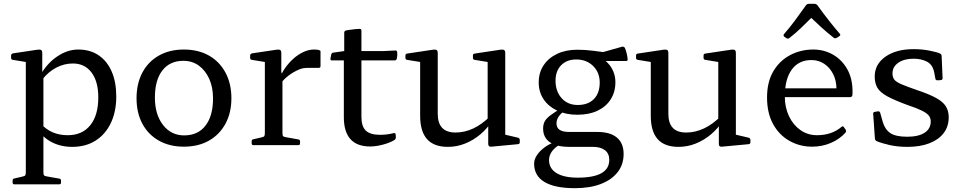

<svg xmlns="http://www.w3.org/2000/svg" viewBox="-20 -759 5029 1004"><path d="M115 205V-316H207V205ZM55 205Q46 205 46 195V185Q46 175 56 174L95 165Q109 162 112 158Q115 154 115 140V25H207V141Q207 154 210.5 158Q214 162 228 164L290 175Q299 176 299 186V196Q299 205 289 205ZM192 -114Q219 -83 254.5 -67.5Q290 -52 334 -52Q410 -52 452 -104Q494 -156 494 -250Q494 -333 458.5 -380Q423 -427 361 -427Q316 -427 274.5 -405.5Q233 -384 201 -343L191 -366Q226 -428 279.5 -464Q333 -500 389 -500Q451 -500 495.5 -470Q540 -440 564 -385Q588 -330 588 -254Q588 -175 559.5 -115.5Q531 -56 479.5 -23.5Q428 9 358 9Q295 9 246 -18Q197 -45 167 -97ZM115 -316V-462L133 -432L47 -446Q38 -447 38 -457V-469Q38 -477 48 -480L175 -499Q189 -501 195 -497.5Q201 -494 201 -481V-382L207 -365V-316Z M941 8Q867 8 811 -23.5Q755 -55 724.5 -112Q694 -169 694 -245Q694 -322 724.5 -379.5Q755 -437 811 -468.5Q867 -500 941 -500Q1017 -500 1072.5 -468.5Q1128 -437 1159 -379.5Q1190 -322 1190 -245Q1190 -169 1159 -112Q1128 -55 1072.5 -23.5Q1017 8 941 8ZM943 -51Q1015 -51 1054.5 -102Q1094 -153 1094 -244Q1094 -303 1074 -347Q1054 -391 1019.5 -416Q985 -441 939 -441Q868 -441 829 -390.5Q790 -340 790 -249Q790 -160 832.5 -105.5Q875 -51 943 -51Z M1365 0V-316H1457V0ZM1656 -413Q1656 -404 1646 -404H1590Q1578 -404 1567.5 -402.5Q1557 -401 1545 -396Q1516 -384 1490 -364.5Q1464 -345 1447 -321L1444 -350Q1452 -376 1470 -402Q1488 -428 1512.5 -450.5Q1537 -473 1565.5 -486.5Q1594 -500 1622 -500Q1656 -500 1656 -490ZM1305 0Q1296 0 1296 -10V-20Q1296 -30 1306 -31L1345 -40Q1359 -43 1362 -47Q1365 -51 1365 -65V-180H1457V-64Q1457 -51 1460.5 -47Q1464 -43 1478 -41L1540 -30Q1549 -29 1549 -19V-9Q1549 0 1539 0ZM1365 -316V-462L1383 -432L1297 -446Q1288 -447 1288 -457V-469Q1288 -477 1298 -480L1425 -499Q1439 -501 1445 -497.5Q1451 -494 1451 -481V-382L1457 -365V-316Z M1916 7Q1847 7 1812.5 -31.5Q1778 -70 1778 -146V-482L1780 -492V-588Q1780 -597 1790 -600Q1800 -602 1812 -603.5Q1824 -605 1837 -606.5Q1850 -608 1861 -608Q1870 -608 1870 -598V-148Q1870 -98 1893 -76Q1916 -54 1968 -54Q1984 -54 2001.5 -56Q2019 -58 2039 -63Q2048 -65 2049 -55L2050 -42Q2051 -34 2043 -27Q2027 -17 2005 -9.5Q1983 -2 1960 2.5Q1937 7 1916 7ZM1715 -443Q1707 -443 1708 -453L1712 -474Q1714 -483 1724 -484L1780 -492H1986L2048 -495Q2057 -495 2057 -485Q2058 -477 2057.5 -468.5Q2057 -460 2055 -452Q2052 -443 2043 -443Z M2622 -162V-28L2603 -59L2689 -39Q2698 -36 2698 -27V-15Q2698 -6 2688 -5L2549 8Q2542 9 2537.5 5.5Q2533 2 2533 -6V-120L2530 -129V-162ZM2322 9Q2249 9 2213 -31.5Q2177 -72 2177 -154V-316H2269V-164Q2269 -66 2362 -66Q2458 -66 2544 -152L2552 -125Q2528 -87 2492 -56.5Q2456 -26 2412.5 -8.5Q2369 9 2322 9ZM2530 -162V-316H2622V-162ZM2177 -316V-462L2195 -432L2109 -446Q2100 -447 2100 -457V-469Q2100 -478 2110 -479L2243 -499Q2257 -501 2263 -497.5Q2269 -494 2269 -481V-316ZM2530 -316V-462L2548 -432L2462 -446Q2453 -447 2453 -457V-469Q2453 -478 2463 -479L2596 -499Q2610 -501 2616 -497.5Q2622 -494 2622 -481V-316Z M2986 225Q2881 225 2827 192.5Q2773 160 2773 97Q2773 75 2787 53.5Q2801 32 2825 13.5Q2849 -5 2879 -15L2909 -4Q2881 12 2866 33Q2851 54 2851 78Q2851 122 2890 146Q2929 170 3001 170Q3166 170 3166 77Q3166 44 3143.5 26.5Q3121 9 3080 9H2958Q2890 9 2855 -15.5Q2820 -40 2820 -87Q2820 -108 2828 -123.5Q2836 -139 2857.5 -155.5Q2879 -172 2917 -194L2945 -188Q2917 -171 2903.5 -152.5Q2890 -134 2890 -114Q2890 -91 2906.5 -80Q2923 -69 2957 -69H3104Q3171 -69 3206 -39.5Q3241 -10 3241 46Q3241 101 3210 141Q3179 181 3122 203Q3065 225 2986 225ZM3001 -210Q3055 -210 3085.5 -241Q3116 -272 3116 -327Q3116 -380 3081.5 -414Q3047 -448 2993 -448Q2944 -448 2914.5 -418Q2885 -388 2885 -337Q2885 -281 2917 -245.5Q2949 -210 3001 -210ZM3086 -476Q3139 -456 3168.5 -417.5Q3198 -379 3198 -329Q3198 -278 3173.5 -239.5Q3149 -201 3104.5 -180Q3060 -159 2999 -159Q2939 -159 2893.5 -180.5Q2848 -202 2822.5 -240Q2797 -278 2797 -328Q2797 -379 2822.5 -417.5Q2848 -456 2893.5 -477.5Q2939 -499 2999 -499Q3041 -499 3086.5 -493Q3132 -487 3184 -480L3124 -484L3234 -515Q3243 -516 3248 -508Q3253 -496 3257 -480Q3261 -464 3262 -449Q3263 -440 3253 -440H3085Z M3828 -162V-28L3809 -59L3895 -39Q3904 -36 3904 -27V-15Q3904 -6 3894 -5L3755 8Q3748 9 3743.5 5.5Q3739 2 3739 -6V-120L3736 -129V-162ZM3528 9Q3455 9 3419 -31.5Q3383 -72 3383 -154V-316H3475V-164Q3475 -66 3568 -66Q3664 -66 3750 -152L3758 -125Q3734 -87 3698 -56.5Q3662 -26 3618.5 -8.5Q3575 9 3528 9ZM3736 -162V-316H3828V-162ZM3383 -316V-462L3401 -432L3315 -446Q3306 -447 3306 -457V-469Q3306 -478 3316 -479L3449 -499Q3463 -501 3469 -497.5Q3475 -494 3475 -481V-316ZM3736 -316V-462L3754 -432L3668 -446Q3659 -447 3659 -457V-469Q3659 -478 3669 -479L3802 -499Q3816 -501 3822 -497.5Q3828 -494 3828 -481V-316Z M4081 -567Q4074 -574 4080 -581Q4108 -613 4136 -650.5Q4164 -688 4195 -732Q4201 -739 4210 -739H4239Q4248 -739 4254 -732Q4286 -688 4314.5 -651.5Q4343 -615 4371 -583Q4378 -576 4369 -570Q4366 -567 4362.5 -565Q4359 -563 4355 -561Q4346 -556 4339 -562Q4306 -588 4274.5 -616.5Q4243 -645 4211 -676H4233Q4202 -645 4171.5 -615.5Q4141 -586 4109 -561Q4102 -554 4093 -559Q4090 -561 4087 -563Q4084 -565 4081 -567ZM4227 8Q4162 8 4108 -22.5Q4054 -53 4022.5 -110.5Q3991 -168 3991 -249Q3991 -331 4024 -386.5Q4057 -442 4112 -471Q4167 -500 4233 -500Q4289 -500 4335.5 -473.5Q4382 -447 4410 -398Q4438 -349 4438 -281Q4438 -277 4438 -271Q4438 -265 4437 -260Q4434 -251 4425 -251H4070V-297H4377L4354 -275Q4354 -280 4354 -284.5Q4354 -289 4354 -293Q4354 -337 4337 -371Q4320 -405 4290.5 -425Q4261 -445 4223 -445Q4157 -445 4120.5 -395.5Q4084 -346 4084 -254Q4084 -197 4106 -151Q4128 -105 4166 -78.5Q4204 -52 4252 -52Q4330 -52 4381 -96Q4388 -102 4393 -94L4402 -81Q4407 -74 4401 -65Q4370 -31 4324.5 -11.5Q4279 8 4227 8Z M4775 -288Q4838 -267 4874.5 -247Q4911 -227 4926 -203Q4941 -179 4941 -146Q4941 -98 4915 -63.5Q4889 -29 4840.5 -10Q4792 9 4725 9Q4674 9 4632 -0.5Q4590 -10 4564 -21Q4556 -25 4555 -35L4546 -164Q4545 -173 4555 -174L4571 -177Q4580 -178 4583 -168L4596 -122Q4607 -83 4635 -63.5Q4663 -44 4724 -44Q4783 -44 4815 -65Q4847 -86 4847 -124Q4847 -142 4836.5 -155Q4826 -168 4799.5 -181Q4773 -194 4725 -210Q4657 -235 4619.5 -255.5Q4582 -276 4568 -300Q4554 -324 4554 -359Q4554 -423 4610 -462.5Q4666 -502 4757 -502Q4801 -502 4839.5 -494.5Q4878 -487 4896 -479Q4904 -475 4904 -465L4909 -350Q4909 -341 4899 -340L4882 -339Q4872 -339 4871 -349L4865 -381Q4857 -421 4827.5 -436.5Q4798 -452 4757 -452Q4708 -452 4677.5 -431Q4647 -410 4647 -375Q4647 -356 4656 -343.5Q4665 -331 4692.5 -319Q4720 -307 4775 -288Z"/></svg>

Font: Hahmlet
Style: Regular
Weight: 400
Designer: Minjoo Ham & Mark Frömberg
Foundry: hypertype
Version: Version 1.001; ttfautohint (v1.8.3)